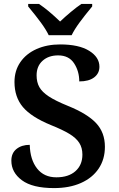

<svg xmlns="http://www.w3.org/2000/svg" viewBox="-20 -951 606 981"><path d="M38 -130Q38 -169 64.5 -190Q91 -211 132 -211Q134 -135 169.5 -90Q205 -45 268 -45Q330 -45 365.5 -76.5Q401 -108 401 -161Q401 -196 385 -221Q369 -246 334.5 -267Q300 -288 240 -312Q140 -353 97 -404Q54 -455 54 -532Q54 -590 84 -633.5Q114 -677 167 -700.5Q220 -724 287 -724Q383 -724 435.5 -691.5Q488 -659 488 -610Q488 -576 461 -555.5Q434 -535 385 -535Q385 -587 358.5 -627.5Q332 -668 277 -668Q228 -668 197.5 -640.5Q167 -613 167 -566Q167 -531 181 -506Q195 -481 229 -458.5Q263 -436 327 -410Q426 -370 471 -322Q516 -274 516 -201Q516 -137 484 -89.5Q452 -42 393.5 -16Q335 10 256 10Q146 10 92 -30Q38 -70 38 -130ZM124 -918V-931H179Q227 -899 287 -841Q311 -864 341.5 -889.5Q372 -915 396 -931H451V-918Q412 -871 386 -835.5Q360 -800 346 -771H229Q215 -800 189 -835.5Q163 -871 124 -918Z"/></svg>

Font: Noto Serif SemiBold
Style: Regular
Weight: 600
Designer: Monotype Design Team
Foundry: Monotype Imaging Inc.
Version: Version 1.001